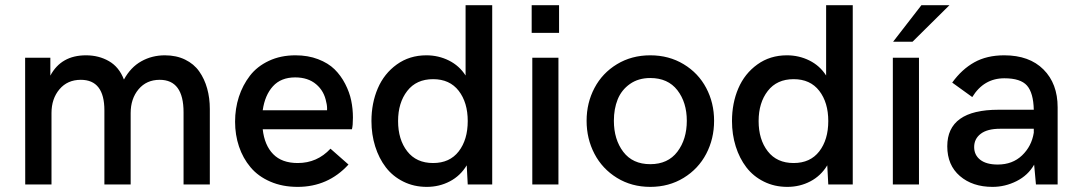

<svg xmlns="http://www.w3.org/2000/svg" viewBox="-20 -710 4153 739"><path d="M77.1 0 76.7 -487.8H173.8V-418.9Q215.3 -497.1 311 -497.1Q360.4 -497.1 399.4 -474.6Q438.5 -452.1 457 -403.8Q482.9 -451.2 523.9 -474.1Q564.9 -497.1 614.7 -497.1Q658.7 -497.1 692.6 -480.5Q726.6 -463.9 746.8 -435.1Q767.1 -406.2 777.3 -369.6Q787.6 -333 787.6 -290.5V0H686.5V-277.8Q686.5 -402.8 594.7 -402.8Q543.9 -402.8 513.4 -366.5Q482.9 -330.1 482.9 -274.9V0H381.8V-285.2Q381.8 -402.8 291 -402.8Q239.7 -402.8 209 -366.5Q178.2 -330.1 178.2 -274.9V0Z M1125.5 9.3Q1066.9 9.3 1020.3 -11Q973.6 -31.2 944.3 -66.2Q915 -101.1 899.9 -146Q884.8 -190.9 884.8 -241.7Q884.8 -292 899.4 -337.2Q914.1 -382.3 941.9 -418.5Q969.7 -454.6 1014.9 -475.8Q1060.1 -497.1 1117.2 -497.1Q1165.5 -497.1 1204.3 -482.2Q1243.2 -467.3 1267.6 -443.4Q1292 -419.4 1308.6 -387.2Q1325.2 -355 1331.8 -323Q1338.4 -291 1338.4 -257.8Q1338.4 -226.1 1334.5 -212.4H991.2Q998 -150.9 1031.5 -116.7Q1064.9 -82.5 1126 -82.5Q1200.7 -82.5 1252 -137.7L1321.3 -76.7Q1242.7 9.3 1125.5 9.3ZM991.2 -285.6H1238.8Q1239.7 -301.8 1235.8 -316.4Q1228 -359.4 1196.8 -385.7Q1165.5 -412.1 1116.2 -412.1Q1061.5 -412.1 1030.5 -377.9Q999.5 -343.8 991.2 -285.6Z M1622.6 9.3Q1573.2 9.3 1532.5 -11Q1491.7 -31.2 1465.1 -65.9Q1438.5 -100.6 1424.1 -146.5Q1409.7 -192.4 1409.7 -244.1Q1409.7 -313 1434.1 -369.9Q1458.5 -426.8 1507.3 -461.9Q1556.2 -497.1 1621.1 -497.1Q1667.5 -497.1 1707.8 -477.1Q1748 -457 1772 -419.4V-689.9H1874.5V0H1780.3L1776.4 -73.7Q1752 -33.2 1711.4 -12Q1670.9 9.3 1622.6 9.3ZM1647 -82.5Q1710.9 -82.5 1745.6 -127.4Q1780.3 -172.4 1780.3 -244.1Q1780.3 -315.4 1745.6 -360.4Q1710.9 -405.3 1647 -405.3Q1582.5 -405.3 1547.4 -359.9Q1512.2 -314.5 1512.2 -244.1Q1512.2 -172.9 1547.4 -127.7Q1582.5 -82.5 1647 -82.5Z M2026.4 -583.5V-689.9H2131.8V-583.5ZM2028.8 0V-487.8H2129.4V0Z M2237.8 -245.1Q2237.8 -314 2268.1 -371.3Q2298.3 -428.7 2354.7 -462.9Q2411.1 -497.1 2482.9 -497.1Q2554.7 -497.1 2611.3 -462.9Q2668 -428.7 2698.2 -371.3Q2728.5 -314 2728.5 -245.1Q2728.5 -175.8 2698.2 -117.9Q2668 -60.1 2611.3 -25.4Q2554.7 9.3 2482.9 9.3Q2411.1 9.3 2354.7 -25.4Q2298.3 -60.1 2268.1 -117.9Q2237.8 -175.8 2237.8 -245.1ZM2623.5 -245.1Q2623.5 -315.9 2587.2 -362.8Q2550.8 -409.7 2482.9 -409.7Q2437 -409.7 2404.5 -386.7Q2372.1 -363.8 2357.4 -327.4Q2342.8 -291 2342.8 -245.1Q2342.8 -173.3 2378.9 -125.7Q2415 -78.1 2482.9 -78.1Q2550.8 -78.1 2587.2 -126Q2623.5 -173.8 2623.5 -245.1Z M3010.3 9.3Q2960.9 9.3 2920.2 -11Q2879.4 -31.2 2852.8 -65.9Q2826.2 -100.6 2811.8 -146.5Q2797.4 -192.4 2797.4 -244.1Q2797.4 -313 2821.8 -369.9Q2846.2 -426.8 2895 -461.9Q2943.8 -497.1 3008.8 -497.1Q3055.2 -497.1 3095.5 -477.1Q3135.7 -457 3159.7 -419.4V-689.9H3262.2V0H3168L3164.1 -73.7Q3139.6 -33.2 3099.1 -12Q3058.6 9.3 3010.3 9.3ZM3034.7 -82.5Q3098.6 -82.5 3133.3 -127.4Q3168 -172.4 3168 -244.1Q3168 -315.4 3133.3 -360.4Q3098.6 -405.3 3034.7 -405.3Q2970.2 -405.3 2935.1 -359.9Q2899.9 -314.5 2899.9 -244.1Q2899.9 -172.9 2935.1 -127.7Q2970.2 -82.5 3034.7 -82.5Z M3417.5 -549.3 3526.4 -689.9H3634.3L3492.2 -549.3ZM3416.5 0V-487.8H3517.1V0Z M3845.2 -497.1Q3941.9 -497.1 3996.3 -442.6Q4050.8 -388.2 4050.8 -296.9V0H3967.3L3960.4 -76.2Q3937 -35.2 3892.8 -12.9Q3848.6 9.3 3800.3 9.3Q3723.1 9.3 3674.6 -32.5Q3626 -74.2 3626 -147Q3626 -287.6 3823.2 -287.6H3959Q3957.5 -352.5 3932.9 -380.6Q3908.2 -408.7 3845.7 -408.7Q3766.6 -408.7 3722.2 -336.4L3645 -392.1Q3682.1 -443.4 3730.2 -470.2Q3778.3 -497.1 3845.2 -497.1ZM3820.3 -76.7Q3877 -76.7 3913.8 -111.8Q3950.7 -147 3959 -199.2V-214.4H3829.1Q3780.3 -214.4 3754.9 -195.1Q3729.5 -175.8 3729.5 -144Q3729.5 -113.3 3752.9 -95Q3776.4 -76.7 3820.3 -76.7Z"/></svg>

Font: HK Grotesk SemiBold Legacy
Style: Regular
Weight: 600
Designer: Alfredo Marco Pradil
Foundry: Hanken Design Co.
Version: Version 2.022;PS 002.022;hotconv 1.0.88;makeotf.lib2.5.64775